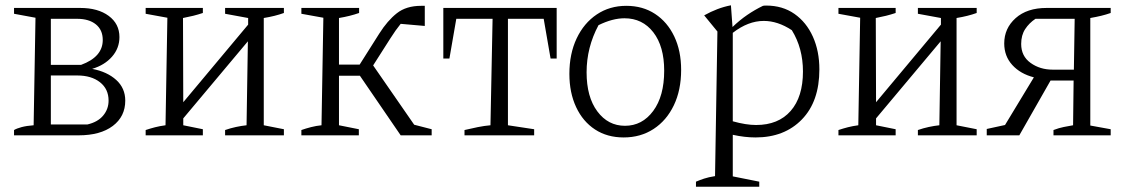

<svg xmlns="http://www.w3.org/2000/svg" viewBox="-20 -511 4247 725"><path d="M33 0V-20Q43 -26 61.5 -31Q80 -36 107 -38L114 -444L33 -459V-481H283Q350 -481 390.5 -451Q431 -421 431 -371Q431 -329 403 -297Q375 -265 328 -251Q385 -240 419 -209Q453 -178 453 -131Q453 -71 406 -35.5Q359 0 277 0ZM271 -440H172V-266H286Q368 -296 368 -360Q368 -398 342 -419Q316 -440 271 -440ZM272 -226H172V-41H310Q349 -50 369.5 -74.5Q390 -99 390 -131Q390 -175 357.5 -200.5Q325 -226 272 -226Z M530 0V-20Q548 -26 565.5 -30.5Q583 -35 605 -38L612 -444L530 -459V-481H746V-462Q728 -456 710 -451.5Q692 -447 671 -443L672 -125L917 -418V-443L830 -459V-481H1052V-462Q1019 -450 976 -443V-38L1052 -23V0H830V-20Q850 -27 871 -31.5Q892 -36 911 -38L916 -355L672 -64V-38L746 -23V0Z M1118 0V-20Q1135 -26 1154.5 -31Q1174 -36 1194 -38L1201 -444L1118 -459V-481H1336V-462Q1302 -450 1260 -443V-267H1338L1412 -384Q1443 -433 1478.5 -461Q1514 -489 1570 -489Q1576 -489 1584 -489V-413L1493 -421Q1484 -410 1474 -396Q1464 -382 1454 -366L1389 -264L1544 -40L1610 -23V0H1493L1339 -225H1260V-38L1335 -23V0Z M2082 -481V-290H2059L2033 -440H1898V-38L1997 -23V0H1734V-20Q1759 -26 1784 -31Q1809 -36 1832 -38L1840 -440H1703L1677 -290H1654V-481Z M2335 8Q2273 8 2227 -22Q2181 -52 2155.5 -106.5Q2130 -161 2130 -232Q2130 -308 2157.5 -366Q2185 -424 2233.5 -456.5Q2282 -489 2345 -489Q2407 -489 2453.5 -458.5Q2500 -428 2526 -373.5Q2552 -319 2552 -247Q2552 -171 2524.5 -113.5Q2497 -56 2448 -24Q2399 8 2335 8ZM2340 -36Q2405 -36 2446.5 -92Q2488 -148 2488 -244Q2488 -336 2447 -389Q2406 -442 2338 -442Q2293 -442 2240 -416Q2195 -332 2195 -238Q2195 -145 2235.5 -90.5Q2276 -36 2340 -36Z M2608 194V175Q2622 169 2638.5 163.5Q2655 158 2680 154L2689 -392L2639 -453Q2664 -467 2689 -476.5Q2714 -486 2740 -491L2746 -409Q2773 -435 2801.5 -454.5Q2830 -474 2861 -489Q2866 -490 2873 -490Q2935 -490 2980 -458.5Q3025 -427 3049.5 -372.5Q3074 -318 3074 -249Q3074 -128 3008 -60Q2942 8 2833 8Q2792 8 2747 -2V155L2847 175V194ZM2864 -432Q2805 -432 2747 -387V-53Q2797 -39 2835 -39Q2919 -39 2965.5 -92Q3012 -145 3012 -241Q3012 -329 2970 -397Q2917 -432 2864 -432Z M3146 0V-20Q3164 -26 3181.5 -30.5Q3199 -35 3221 -38L3228 -444L3146 -459V-481H3362V-462Q3344 -456 3326 -451.5Q3308 -447 3287 -443L3288 -125L3533 -418V-443L3446 -459V-481H3668V-462Q3635 -450 3592 -443V-38L3668 -23V0H3446V-20Q3466 -27 3487 -31.5Q3508 -36 3527 -38L3532 -355L3288 -64V-38L3362 -23V0Z M3706 0V-24L3775 -39L3884 -219Q3833 -232 3802.5 -265.5Q3772 -299 3772 -347Q3772 -404 3815 -442.5Q3858 -481 3932 -481H4174V-462Q4157 -456 4138.5 -451.5Q4120 -447 4097 -443V-37L4174 -23V0H3958V-20Q3979 -28 3997 -31.5Q4015 -35 4032 -38L4034 -207H3947L3829 0ZM3955 -248H4035L4038 -440H3890Q3866 -424 3851 -401Q3836 -378 3836 -345Q3836 -299 3871.5 -273.5Q3907 -248 3955 -248Z"/></svg>

Font: Piazzolla Light
Style: Regular
Weight: 300
Designer: Juan Pablo del Peral
Foundry: Huerta Tipografica
Version: Version 1.330